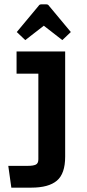

<svg xmlns="http://www.w3.org/2000/svg" viewBox="-20 -861 400 881"><path d="M108 -100Q132 -100 144 -105.5Q156 -111 156 -130V-523H56V-625H279V-142Q279 -64 241 -32Q203 0 124 0H32L18 -100ZM57 -714 157 -834Q161 -841 169 -841H193Q201 -841 205 -834L305 -714L266 -677L181 -743L96 -677Z"/></svg>

Font: Changa Medium
Style: Regular
Weight: 500
Designer: Eduardo Rodriguez Tunni
Foundry: Eduardo Rodriguez Tunni
Version: Version 2.002; ttfautohint (v1.5) -l 8 -r 50 -G 150 -x 14 -H